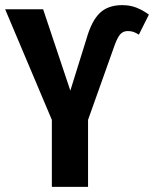

<svg xmlns="http://www.w3.org/2000/svg" viewBox="-27 -728 600 748"><path d="M175 -261 -7 -692H141L247 -375L310 -577Q330 -647 362 -677.5Q394 -708 449 -708Q480 -708 505 -698Q530 -688 553 -671L514 -593Q503 -600 493.5 -603.5Q484 -607 471 -607Q453 -607 442 -595Q431 -583 420 -553L316 -261V0H175Z"/></svg>

Font: Fira Sans Compressed SemiBold
Style: Regular
Weight: 600
Width: 1
Designer: bBox Type GmbH & Carrois Corporate GbR & Edenspiekermann AG
Foundry: bBox Type GmbH & Carrois Corporate GbR & Edenspiekermann AG
Version: Version 4.301